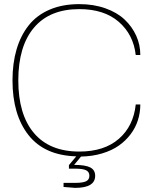

<svg xmlns="http://www.w3.org/2000/svg" viewBox="-20 -742 734 922"><path d="M437 102.1Q437 160.2 340.8 160.2L285.2 155.8V136.2H340.8Q377.9 136.2 393.6 128.4Q409.2 120.6 409.2 102.1Q409.2 83.5 393.6 75.7Q377.9 67.9 340.8 67.9H311V50.8L346.2 8.8Q193.8 4.4 116.9 -93.3Q40 -190.9 40 -356Q40 -438.5 59.6 -504.9Q79.1 -571.3 117.7 -620.1Q156.2 -668.9 218 -695.6Q279.8 -722.2 360.8 -722.2Q429.7 -722.2 486.1 -702.1Q542.5 -682.1 578.6 -647.9Q614.7 -613.8 634.3 -570.1Q653.8 -526.4 653.8 -478H631.8Q620.6 -576.2 550.3 -637.2Q480 -698.2 360.8 -698.2Q218.3 -698.2 143.1 -609.1Q67.9 -520 67.9 -356Q67.9 -191.9 143.1 -103Q218.3 -14.2 360.8 -14.2Q480.5 -14.2 550.8 -75.4Q621.1 -136.7 631.8 -240.2H653.8Q653.8 -201.2 642.3 -165Q630.9 -128.9 607.4 -97.7Q584 -66.4 550.8 -43Q517.6 -19.5 470.9 -5.4Q424.3 8.8 369.1 9.8L335.9 49.8Q389.6 49.8 413.3 62Q437 74.2 437 102.1Z"/></svg>

Font: Creato Display Thin
Style: Regular
Weight: 265
Version: Version 1.000